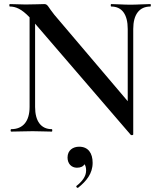

<svg xmlns="http://www.w3.org/2000/svg" viewBox="-20 -645 772 941"><path d="M717 -625C688 -625 654 -622 619 -622C583 -622 553 -625 525 -625C522 -625 522 -613 525 -613C578 -613 606 -574 606 -503V-149L246 -573C215 -611 215 -625 197 -625C180 -625 145 -623 105 -623C82 -623 53 -625 28 -625C25 -625 25 -613 28 -613C57 -613 86 -601 125 -560V-121C125 -51 93 -12 35 -12C31 -12 31 0 35 0C66 0 102 -2 140 -2C176 -2 205 0 234 0C237 0 237 -12 234 -12C181 -12 152 -51 152 -121V-529L621 16C624 19 633 17 633 14V-503C633 -574 663 -613 717 -613C720 -613 720 -625 717 -625ZM368 74C338 74 311 91 311 127C311 157 330 177 357 177C375 177 388 171 394 160C399 166 402 176 402 191C402 220 382 245 355 266C351 270 358 278 363 275C403 243 434 206 434 153C434 105 412 74 368 74Z"/></svg>

Font: Cormorant SC Semi
Style: Regular
Weight: 600
Designer: Christian Thalmann (Catharsis Fonts)
Version: Version 1.000;PS 001.000;hotconv 1.0.70;makeotf.lib2.5.58329